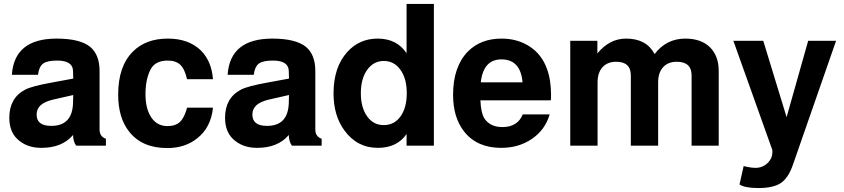

<svg xmlns="http://www.w3.org/2000/svg" viewBox="-20 -736 4262 970"><path d="M515 -35V0H365Q350 -19 349 -54Q294 11 189 11Q112 11 65 -36Q27 -74 27 -141Q27 -241 107 -283Q141 -301 242 -319L350 -339L349 -377Q348 -430 269 -430Q218 -430 197.5 -414.5Q177 -399 172 -358H40Q52 -541 266 -541Q384 -541 436 -499Q483 -459 483 -378V-82Q483 -46 515 -35ZM350 -256 249 -233Q206 -223 185 -204Q165 -185 165 -157Q165 -100 239 -100Q346 -100 349 -217Z M1056 -336H925Q913 -388 890.5 -409Q868 -430 827 -430Q765 -430 741 -386Q715 -335 715 -261Q715 -186 744.5 -142.5Q774 -99 826 -99Q867 -99 889.5 -120.5Q912 -142 925 -192H1056Q1046 -92 976 -37Q915 12 825 12Q699 12 634 -69Q577 -139 577 -258Q577 -402 652 -476Q717 -541 828 -541Q934 -541 996 -480Q1049 -426 1056 -336Z M1605 -35V0H1455Q1440 -19 1439 -54Q1384 11 1279 11Q1202 11 1155 -36Q1117 -74 1117 -141Q1117 -241 1197 -283Q1231 -301 1332 -319L1440 -339L1439 -377Q1438 -430 1359 -430Q1308 -430 1287.5 -414.5Q1267 -399 1262 -358H1130Q1142 -541 1356 -541Q1474 -541 1526 -499Q1573 -459 1573 -378V-82Q1573 -46 1605 -35ZM1440 -256 1339 -233Q1296 -223 1275 -204Q1255 -185 1255 -157Q1255 -100 1329 -100Q1436 -100 1439 -217Z M2172 -716V0H2034V-59Q1986 11 1889 11Q1784 11 1720 -77Q1665 -152 1665 -264Q1665 -397 1735 -474Q1796 -541 1888 -541Q1985 -541 2034 -467V-716ZM1919 -428Q1867 -428 1835 -383Q1803 -338 1803 -265Q1803 -193 1834.5 -148.5Q1866 -104 1919 -104Q1972 -104 2003.5 -148Q2035 -192 2035 -265Q2035 -339 2003 -383.5Q1971 -428 1919 -428Z M2763 -229H2407Q2410 -165 2427 -138Q2456 -94 2518 -94Q2595 -94 2621 -158H2757Q2734 -80 2667.5 -34.5Q2601 11 2512 11Q2391 11 2326 -70Q2269 -141 2269 -257Q2269 -398 2343 -475Q2408 -541 2514 -541Q2595 -541 2656 -501Q2717 -461 2743 -389Q2764 -333 2764 -254Q2764 -244 2763 -229ZM2620 -320Q2610 -436 2513 -436Q2422 -436 2409 -320Z M2861 -530H2998V-466Q3059 -541 3143 -541Q3246 -541 3287 -463Q3347 -541 3442 -541Q3522 -541 3566.5 -497.5Q3611 -454 3611 -377V0H3474V-355Q3474 -424 3399 -424Q3355 -424 3330 -396.5Q3305 -369 3305 -320V0H3167V-355Q3167 -424 3093 -424Q3049 -424 3024 -396.5Q2999 -369 2999 -320V0H2861Z M4063 -530H4204L3986 96Q3963 163 3925 188.5Q3887 214 3812 214Q3743 214 3716 196L3737 103Q3773 112 3797 112Q3832 112 3857 88.5Q3882 65 3882 33V22L3685 -530H3836L3954 -144Z"/></svg>

Font: Almarai Bold
Style: Regular
Weight: 700
Designer: Boutros International 2019
Foundry: Created by Boutros International 2019
Version: Version 1.10